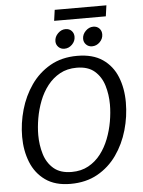

<svg xmlns="http://www.w3.org/2000/svg" viewBox="-65 -1065 838 1125"><g transform="rotate(-5 354.0 -502.0)"><path d="M304 10Q214 10 156.5 -31Q99 -72 72 -140Q45 -208 45 -289Q45 -369 67.5 -448Q90 -527 135 -591.5Q180 -656 248 -695Q316 -734 407 -734Q499 -734 556.5 -694.5Q614 -655 641 -588Q668 -521 668 -438Q668 -355 645 -275Q622 -195 576.5 -130.5Q531 -66 463 -28Q395 10 304 10ZM317 -59Q373 -59 415.5 -82.5Q458 -106 488 -145Q518 -184 537 -233Q556 -282 565 -334Q574 -386 574 -433Q574 -492 558 -545Q542 -598 503.5 -631.5Q465 -665 398 -665Q342 -665 299.5 -641.5Q257 -618 226.5 -579Q196 -540 177 -491Q158 -442 149 -390Q140 -338 140 -291Q140 -233 156 -179.5Q172 -126 211 -92.5Q250 -59 317 -59ZM300 -1014H604L595 -950H291ZM402 -847Q402 -821 382.5 -801.5Q363 -782 337 -782Q316 -782 302 -796Q288 -810 288 -830Q288 -856 308 -876Q328 -896 353 -896Q375 -896 388.5 -882Q402 -868 402 -847ZM565 -847Q565 -821 545.5 -801.5Q526 -782 500 -782Q479 -782 465 -796Q451 -810 451 -830Q451 -856 471 -876Q491 -896 516 -896Q538 -896 551.5 -882Q565 -868 565 -847Z"/></g></svg>

Font: Rosario Light
Style: Italic
Weight: 300
Italic angle: -8.05°
Designer: Hector Gatti
Foundry: Omnibus Type
Version: Version 1.101; ttfautohint (v1.8.1.43-b0c9)